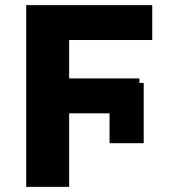

<svg xmlns="http://www.w3.org/2000/svg" viewBox="-20 -727 703 747"><path d="M539.1 -169.9H406.2V-286.1H249V0H82V-707H572.3V-571.3H249V-421.9H522.5V-404.3H539.1Z"/></svg>

Font: Pretendard GOV ExtraBold
Style: Regular
Weight: 800
Designer: Base glyphs from Inter by Rasmus Andersson; Hangeul glyphs from Noto Sans CJK(Source Han Sans) by Jang Soo-young and Kan
Foundry: Kil Hyung-jin
Version: Version 1.309